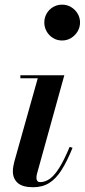

<svg xmlns="http://www.w3.org/2000/svg" viewBox="-20 -776 356 806"><path d="M119 10Q74.5 10 54.2 -8.2Q34 -26.5 34 -57Q34 -68 36 -78.5Q38 -89 40 -97L138.5 -447.5H65.5V-460H250L135 -45.5Q134 -41.5 133.5 -37.2Q133 -33 133 -29Q133 -22 136.5 -16.8Q140 -11.5 149 -11.5Q169 -11.5 188.5 -25Q208 -38.5 228.5 -71Q249 -103.5 272.5 -159.5L284.5 -155.5Q261.5 -98.5 238.2 -62Q215 -25.5 186.5 -7.8Q158 10 119 10ZM240.5 -606Q219.5 -606 202.5 -616.5Q185.5 -627 175.8 -644.2Q166 -661.5 166 -681.5Q166 -702 175.8 -719Q185.5 -736 202.5 -746.2Q219.5 -756.5 240.5 -756.5Q261.5 -756.5 278.5 -746.2Q295.5 -736 305.8 -719Q316 -702 316 -681.5Q316 -661.5 305.8 -644.2Q295.5 -627 278.5 -616.5Q261.5 -606 240.5 -606Z"/></svg>

Font: Bodoni Moda 18pt SemiBold
Style: Italic
Weight: 600
Italic angle: -13°
Designer: Owen Earl
Foundry: indestructible type
Version: Version 2.005